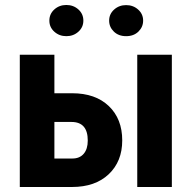

<svg xmlns="http://www.w3.org/2000/svg" viewBox="-20 -747 772 767"><path d="M197.3 -259.8V-113.8H269.5Q298.3 -113.8 314.5 -132.8Q330.6 -151.9 330.6 -185.5Q330.6 -259.8 265.6 -259.8ZM197.3 -374.5H268.1Q361.3 -374.5 414.8 -323.2Q468.3 -272 468.3 -186Q468.3 -102.1 414.3 -51Q360.4 0 267.6 0H59.1V-528.3H197.3ZM666.5 0H528.3V-528.3H666.5ZM416 -664.6Q416 -690.9 435.8 -708.7Q455.6 -726.6 483.9 -726.6Q512.2 -726.6 532 -708.7Q551.8 -690.9 551.8 -664.6Q551.8 -639.2 533 -620.8Q514.2 -602.5 483.9 -602.5Q453.6 -602.5 434.8 -620.8Q416 -639.2 416 -664.6ZM177.2 -664.6Q177.2 -691.4 197 -709.2Q216.8 -727.1 245.1 -727.1Q273.4 -727.1 293.2 -709.2Q313 -691.4 313 -664.6Q313 -638.2 293.2 -620.4Q273.4 -602.5 245.1 -602.5Q216.8 -602.5 197 -620.4Q177.2 -638.2 177.2 -664.6Z"/></svg>

Font: MAUL Condensed Bold
Style: Condensed Bold
Weight: 700
Designer: MAUL
Version: Version 1.0; 2020; ttfautohint (v1.8.3)